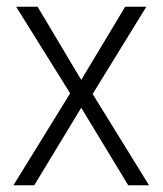

<svg xmlns="http://www.w3.org/2000/svg" viewBox="-20 -552 485 572"><path d="M189 -274 20 0H82L222 -231L362 0H424L256 -272L416 -532H353L222 -314L92 -532H28Z"/></svg>

Font: Noto Sans Khmer SemiCondensed Light
Style: Regular
Weight: 300
Width: 4
Designer: Danh Hong and the Monotype Design Team
Foundry: Monotype Imaging Inc.
Version: Version 2.004